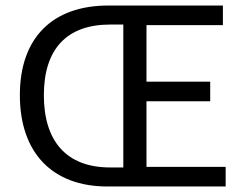

<svg xmlns="http://www.w3.org/2000/svg" viewBox="-20 -676 887 696"><path d="M369 0H798V-71H511V-309H742V-380H511V-585H788V-656H373C170 -656 52 -539 52 -331C52 -122 170 0 369 0ZM379 -69C221 -69 139 -164 139 -331C139 -497 221 -587 379 -587H427V-69Z"/></svg>

Font: DAIFUKU Sans
Style: Regular
Weight: 400
Designer: Original font ‘Source Han Sans JP’ : Paul D. Hunt
Foundry: Daifuku
Version: Version 1.000